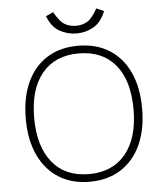

<svg xmlns="http://www.w3.org/2000/svg" viewBox="-60 -963 879 1024"><g transform="rotate(-5 379.5 -451.0)"><path d="M379 8Q283 8 213.5 -36Q144 -80 106 -161.5Q68 -243 68 -356Q68 -469 105.5 -550.5Q143 -632 212.5 -676Q282 -720 379 -720Q476 -720 546 -676Q616 -632 653.5 -551Q691 -470 691 -357Q691 -244 653 -162Q615 -80 545 -36Q475 8 379 8ZM379 -33Q505 -33 575 -118Q645 -203 645 -357Q645 -511 575.5 -595Q506 -679 379 -679Q252 -679 182.5 -594.5Q113 -510 113 -357Q113 -204 182.5 -118.5Q252 -33 379 -33ZM379 -786Q332 -786 289.5 -808.5Q247 -831 223 -892L263 -910Q291 -859 317.5 -843Q344 -827 379 -827Q413 -827 439.5 -843Q466 -859 494 -910L534 -892Q509 -831 467 -808.5Q425 -786 379 -786Z"/></g></svg>

Font: Muli ExtraLight
Style: Regular
Weight: 250
Designer: Vernon Adams
Foundry: Vernon Adams
Version: Version 2.100; ttfautohint (v1.8.1.43-b0c9)